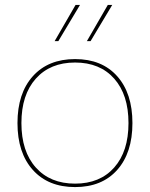

<svg xmlns="http://www.w3.org/2000/svg" viewBox="-20 -750 609 780"><path d="M518 -250Q518 -129 456 -59.5Q394 10 285 10Q176 10 113.5 -59.5Q51 -129 51 -250Q51 -371 113.5 -440.5Q176 -510 285 -510Q394 -510 456 -440.5Q518 -371 518 -250ZM67 -250Q67 -135 125.5 -69.5Q184 -4 285 -4Q386 -4 444 -69.5Q502 -135 502 -250Q502 -365 444 -430.5Q386 -496 285 -496Q184 -496 125.5 -430.5Q67 -365 67 -250ZM217 -583H202L287 -730H305ZM348 -583H333L418 -730H436Z"/></svg>

Font: Work Sans Thin
Style: Regular
Weight: 260
Designer: Wei Huang
Foundry: Wei Huang
Version: Version 1.500